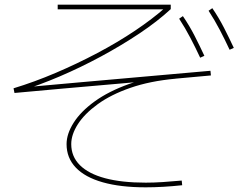

<svg xmlns="http://www.w3.org/2000/svg" viewBox="-20 -764 1040 822"><path d="M42 -366 38 -386Q127 -413 218.5 -452Q310 -491 397 -537Q484 -583 558.5 -633Q633 -683 687 -731V-724H227V-744H711V-725Q655 -673 578 -621.5Q501 -570 413 -522.5Q325 -475 236 -437Q147 -399 66 -374L60 -388Q194 -400 332.5 -412.5Q471 -425 609.5 -437Q748 -449 881 -461L883 -441Q678 -422 463 -403.5Q248 -385 42 -366ZM604 38Q496 38 420 16.5Q344 -5 304.5 -46.5Q265 -88 265 -147Q265 -191 295.5 -239Q326 -287 385.5 -330Q445 -373 531.5 -404Q618 -435 729 -445L731 -427Q622 -417 538.5 -388Q455 -359 398.5 -318Q342 -277 313.5 -232.5Q285 -188 285 -147Q285 -94 322 -57Q359 -20 430 -1Q501 18 604 18Q638 18 676.5 15.5Q715 13 758 9L760 29Q676 38 604 38ZM837 -517Q817 -560 795 -602Q773 -644 747 -684L763 -695Q791 -654 813 -611Q835 -568 855 -525ZM963 -551Q943 -594 921 -636Q899 -678 873 -718L889 -729Q917 -688 939 -645Q961 -602 981 -559Z"/></svg>

Font: Murecho Thin Thin
Style: Regular
Weight: 250
Version: Version 1.010